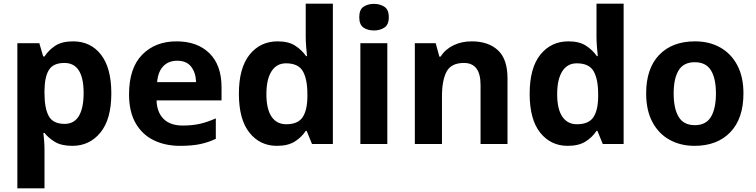

<svg xmlns="http://www.w3.org/2000/svg" viewBox="-20 -780 4095 1040"><path d="M376 -556Q471 -556 527 -484Q583 -412 583 -274Q583 -134 524 -62Q465 10 372 10Q312 10 276.5 -12Q241 -34 221 -60H215Q217 -42 219 -18Q221 6 221 30V240H74V-546H193L214 -474H221Q243 -508 279 -532Q315 -556 376 -556ZM329 -439Q269 -439 245.5 -402Q222 -365 221 -291V-275Q221 -194 244 -151.5Q267 -109 330 -109Q382 -109 407.5 -152Q433 -195 433 -276Q433 -439 329 -439Z M936 -556Q1049 -556 1114.5 -491.5Q1180 -427 1180 -307V-236H828Q830 -172 866 -136Q902 -100 970 -100Q1022 -100 1063.5 -109.5Q1105 -119 1149 -139V-28Q1109 -9 1064.5 0.5Q1020 10 955 10Q875 10 812.5 -20.5Q750 -51 714.5 -113Q679 -175 679 -269Q679 -411 750 -483.5Q821 -556 936 -556ZM940 -451Q893 -451 864.5 -421.5Q836 -392 831 -335H1042Q1041 -385 1016 -418Q991 -451 940 -451Z M1480 10Q1388 10 1331 -61.5Q1274 -133 1274 -272Q1274 -412 1332 -484Q1390 -556 1484 -556Q1543 -556 1579 -532.5Q1615 -509 1638 -476H1643Q1641 -493 1638.5 -525Q1636 -557 1636 -583V-760H1783V0H1670L1641 -71H1636Q1614 -37 1577 -13.5Q1540 10 1480 10ZM1530 -107Q1593 -107 1618.5 -144Q1644 -181 1645 -255V-271Q1645 -351 1620.5 -394Q1596 -437 1529 -437Q1478 -437 1450.5 -393.5Q1423 -350 1423 -270Q1423 -189 1451 -148Q1479 -107 1530 -107Z M2006 -759Q2038 -759 2062 -743.5Q2086 -728 2086 -687Q2086 -646 2062 -630.5Q2038 -615 2006 -615Q1972 -615 1949 -630.5Q1926 -646 1926 -687Q1926 -728 1949 -743.5Q1972 -759 2006 -759ZM2078 -546V0H1932V-546Z M2535 -556Q2625 -556 2677 -508Q2729 -460 2729 -355V0H2583V-320Q2583 -439 2493 -439Q2424 -439 2399 -392Q2374 -345 2374 -258V0H2227V-546H2340L2360 -473H2366Q2392 -513 2436 -534.5Q2480 -556 2535 -556Z M3055 10Q2963 10 2906 -61.5Q2849 -133 2849 -272Q2849 -412 2907 -484Q2965 -556 3059 -556Q3118 -556 3154 -532.5Q3190 -509 3213 -476H3218Q3216 -493 3213.5 -525Q3211 -557 3211 -583V-760H3358V0H3245L3216 -71H3211Q3189 -37 3152 -13.5Q3115 10 3055 10ZM3105 -107Q3168 -107 3193.5 -144Q3219 -181 3220 -255V-271Q3220 -351 3195.5 -394Q3171 -437 3104 -437Q3053 -437 3025.5 -393.5Q2998 -350 2998 -270Q2998 -189 3026 -148Q3054 -107 3105 -107Z M4007 -274Q4007 -138 3936 -64Q3865 10 3742 10Q3666 10 3606.5 -23Q3547 -56 3513.5 -119.5Q3480 -183 3480 -274Q3480 -409 3550.5 -482.5Q3621 -556 3745 -556Q3822 -556 3881 -523Q3940 -490 3973.5 -427Q4007 -364 4007 -274ZM3629 -274Q3629 -192 3656 -147Q3683 -102 3744 -102Q3804 -102 3831 -147Q3858 -192 3858 -274Q3858 -355 3831 -399Q3804 -443 3743 -443Q3683 -443 3656 -399Q3629 -355 3629 -274Z"/></svg>

Font: Noto Sans Syriac
Style: Bold
Weight: 700
Designer: Patrick Giasson and the Monotype Design Team
Foundry: Monotype Imaging Inc.
Version: Version 3.000; ttfautohint (v1.8.4.7-5d5b)